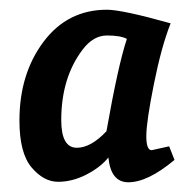

<svg xmlns="http://www.w3.org/2000/svg" viewBox="-20 -680 396 395"><path d="M20 -432Q20 -528 69.5 -594Q119 -660 200 -660Q231 -660 331 -632Q312 -584 296.5 -506.5Q281 -429 281 -400Q281 -371 292 -371L328 -379L339 -351Q284 -305 244 -305Q208 -305 203 -356Q187 -336 158 -321Q129 -306 99.5 -306Q70 -306 45 -335.5Q20 -365 20 -432ZM138 -376Q167 -376 199 -410Q223 -546 241 -600Q228 -607 200 -607Q172 -607 150 -578Q106 -520 106 -433Q106 -376 138 -376Z"/></svg>

Font: Oleo Script Swash Caps
Style: Regular
Weight: 400
Designer: Soytutype
Foundry: Soytutype
Version: Version 1.002